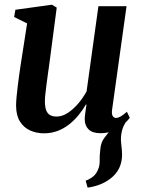

<svg xmlns="http://www.w3.org/2000/svg" viewBox="-20 -570 616 836"><path d="M361.5 247 353 217Q375 208 387.5 196.8Q400 185.5 406.5 169Q414.5 152 414 129.2Q413.5 106.5 416.5 83Q418.5 50 435.2 29.2Q452 8.5 464.5 -8.5L535 -48Q519.5 -28.5 513 -7.2Q506.5 14 506.5 37.5Q507 51.5 509.2 69.5Q511.5 87.5 511.5 104Q511.5 135.5 499 161.8Q486.5 188 460.5 208Q440.5 223 416.5 232.8Q392.5 242.5 361.5 247ZM171 10.5Q138.5 10.5 111 -2Q83.5 -14.5 67 -40.8Q50.5 -67 50 -109Q50 -125 52 -146.8Q54 -168.5 57 -193Q60 -217.5 63.2 -241.2Q66.5 -265 69.5 -284.5L98 -468L41.5 -496L47 -527.5L206 -549.5L227 -537L194 -286Q191 -266 188 -243.5Q185 -221 182.2 -199.8Q179.5 -178.5 177.5 -160.2Q175.5 -142 175.5 -129.5Q175.5 -105 181 -90.2Q186.5 -75.5 198 -69Q209.5 -62.5 226.5 -62.5Q250.5 -62.5 274.5 -78Q298.5 -93.5 320 -118.5Q341.5 -143.5 357 -172L408.5 -543H531L468 -92Q465.5 -74 470.5 -65.2Q475.5 -56.5 485 -56.5Q494 -56.5 505.2 -62.8Q516.5 -69 532.5 -83.5L545 -57Q537.5 -46 519.8 -30.2Q502 -14.5 476 -2.2Q450 10 418.5 10Q383 10 366.2 -6.2Q349.5 -22.5 349 -48.5Q348.5 -52 349.2 -59.5Q350 -67 351.2 -76.8Q352.5 -86.5 353.8 -96.5Q355 -106.5 356.5 -114.5L354.5 -115.5Q340.5 -91.5 322.2 -69Q304 -46.5 281.2 -28.5Q258.5 -10.5 231 0Q203.5 10.5 171 10.5Z"/></svg>

Font: Merriweather 60pt SemiBold
Style: Italic
Weight: 600
Italic angle: -7.8°
Version: Version 2.101